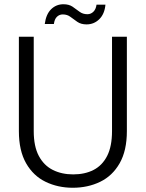

<svg xmlns="http://www.w3.org/2000/svg" viewBox="-20 -873 687 905"><path d="M323 12Q253 12 195 -16Q137 -44 103 -103.5Q69 -163 69 -255V-700H139V-255Q139 -183 163 -138Q187 -93 229 -72Q271 -51 325 -51Q380 -51 421 -72Q462 -93 485 -138Q508 -183 508 -255V-700H578V-255Q578 -163 544 -103.5Q510 -44 452 -16Q394 12 323 12ZM388 -758Q362 -758 344.5 -770Q327 -782 312 -793.5Q297 -805 276 -805Q260 -805 248.5 -794Q237 -783 234 -760H191Q197 -806 221 -829.5Q245 -853 279 -853Q305 -853 322 -841.5Q339 -830 354.5 -818Q370 -806 392 -806Q408 -806 420 -817.5Q432 -829 435 -851H477Q473 -807 448 -782.5Q423 -758 388 -758Z"/></svg>

Font: DM Sans 9pt Light
Style: Regular
Weight: 300
Version: Version 4.004;gftools[0.9.30]